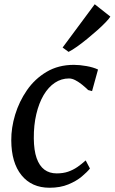

<svg xmlns="http://www.w3.org/2000/svg" viewBox="-20 -873 539 903"><path d="M213 10Q129 10 81.2 -48.8Q33.5 -107.5 33 -213Q32.5 -271.5 51.2 -333.5Q70 -395.5 106.8 -448.8Q143.5 -502 199 -535Q254.5 -568 327.5 -568Q355 -568 387 -562.2Q419 -556.5 441 -546L413 -444.5L394.5 -449.5Q382 -462 366.5 -474.5Q351 -487 335 -495.5Q319 -504 304.5 -504Q268.5 -504 238 -483.8Q207.5 -463.5 185.2 -425.8Q163 -388 150.8 -336.2Q138.5 -284.5 139 -222Q139.5 -166 152.2 -129.5Q165 -93 188.8 -75.2Q212.5 -57.5 246.5 -57.5Q277 -57.5 300.2 -65.5Q323.5 -73.5 343.5 -87.2Q363.5 -101 383 -118.5L403 -80.5Q390.5 -64.5 365 -43Q339.5 -21.5 301.5 -5.8Q263.5 10 213 10ZM274.5 -649.5 425.5 -853 499 -795Q493.5 -785.5 477.2 -768.5Q461 -751.5 438.2 -731.2Q415.5 -711 390.8 -690.8Q366 -670.5 342.8 -654Q319.5 -637.5 302.5 -629Z"/></svg>

Font: Merriweather Light 18pt
Style: Italic
Weight: 400
Italic angle: -7.8°
Version: Version 2.101